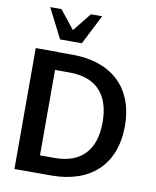

<svg xmlns="http://www.w3.org/2000/svg" viewBox="-102 -1052 917 1129"><g transform="rotate(10 356.0 -487.0)"><path d="M285 -615C443 -615 526 -525 526 -360C526 -195 443 -105 285 -105H197V-615ZM284 0C513 0 659 -128 659 -361C659 -597 508 -721 284 -721H197V-722H63V0ZM325 -797 415 -974H348L260 -864L172 -974H105L195 -797Z"/></g></svg>

Font: Perun SemiBold
Style: Regular
Weight: 600
Foundry: Copyright (c) Stefan Peev, Context Ltd, 2016
Version: Version 1.089